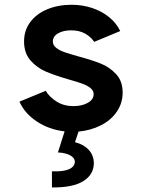

<svg xmlns="http://www.w3.org/2000/svg" viewBox="-20 -551 602 814"><path d="M313 6.8 297.9 51.8Q335.4 61.5 356.4 84.5Q377.4 107.4 377.9 141.1Q377.4 189.5 333 217Q288.6 244.6 200.2 243.7V175.3Q249 177.2 272.9 166.3Q296.9 155.3 297.4 134.3Q296.9 118.7 278.1 107.9Q259.3 97.2 225.6 95.2L253.9 5.9Q188 -1.5 136.2 -35.9Q84.5 -70.3 62.5 -120.1L173.8 -166Q189.5 -139.6 220 -120.4Q250.5 -101.1 291.5 -101.1Q327.1 -101.1 352.1 -115Q377 -128.9 377 -151.9Q377 -167 363.5 -177.7Q350.1 -188.5 329.6 -196Q309.1 -203.6 272.5 -213.9Q213.4 -231 175.3 -247.1Q137.2 -263.2 109.6 -294.4Q82 -325.7 82 -375Q82 -422.4 108.6 -457.8Q135.3 -493.2 181.2 -512Q227.1 -530.8 283.7 -530.8Q329.6 -530.8 370.6 -517.1Q411.6 -503.4 442.6 -478.3Q473.6 -453.1 489.7 -419.4L379.4 -373.5Q365.2 -395 340.6 -408.7Q315.9 -422.4 281.7 -422.4Q248.5 -422.4 226.3 -409.7Q204.1 -397 204.1 -375Q204.1 -359.4 218 -348.4Q231.9 -337.4 252.7 -330.1Q273.4 -322.8 312 -312Q370.1 -296.4 407.7 -281.2Q445.3 -266.1 472.7 -236.3Q500 -206.5 500 -158.7Q500 -113.8 475.3 -77.6Q450.7 -41.5 408 -19.8Q365.2 2 313 6.8Z"/></svg>

Font: Reddit Mono
Style: Bold
Weight: 700
Designer: Stephen Hutchings
Foundry: Reddit
Version: Version 1.009